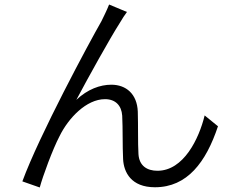

<svg xmlns="http://www.w3.org/2000/svg" viewBox="-20 -795 1040 850"><path d="M542 -742 463 -775C452 -747 440 -724 429 -701C374 -605 153 -194 79 8L156 35C169 -14 213 -134 244 -193C283 -272 362 -356 445 -356C491 -356 518 -328 521 -283C524 -226 522 -149 525 -90C528 -33 560 34 666 34C809 34 892 -77 945 -236L886 -284C861 -181 793 -39 677 -39C631 -39 596 -61 593 -113C590 -163 592 -239 590 -301C587 -379 538 -420 473 -420C423 -420 368 -400 318 -353C370 -451 466 -624 510 -693C521 -712 533 -730 542 -742Z"/></svg>

Font: Noto Sans JP DemiLight
Style: Regular
Weight: 350
Designer: Ryoko NISHIZUKA 西塚涼子 (kana, bopomofo & ideographs); Paul D. Hunt (Latin, Greek & Cyrillic); Sandoll Communications 산돌커뮤니
Foundry: Adobe
Version: Version 2.004;hotconv 1.0.118;makeotfexe 2.5.65603